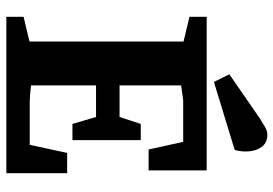

<svg xmlns="http://www.w3.org/2000/svg" viewBox="-152 -732 884 621"><g transform="rotate(90 290.5 -422.0)"><path d="M34.8 0V-55.7L114.9 -74.9V-573.1L34.8 -592.3V-648H531.6V-460.1H464L439.3 -572H305L256.7 -565.4V-366.2H358.9L381.3 -434.8H433.7V-213.8H381.3L358.9 -290.1H256.7V-80Q272.2 -77.9 287.5 -76.8Q302.9 -75.6 320.7 -75.6H448.9L475.1 -196.7H540.6V0ZM245.6 -671.4 220.7 -721.3 363.6 -819.9Q376.6 -828.3 390.5 -836.3Q404.3 -844.2 415.2 -844.2Q440.9 -844.2 453.9 -828.2Q466.9 -812.2 469.7 -787.8Q472.5 -763.4 465.5 -738.6Z"/></g></svg>

Font: Faustina Light
Style: Regular
Weight: 300
Designer: Alfonso Garcia
Foundry: http://www.omnibus-type.com
Version: Version 1.200